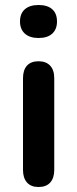

<svg xmlns="http://www.w3.org/2000/svg" viewBox="-20 -741 309 768"><path d="M134 7Q104 7 88 -11Q72 -29 72 -61V-428Q72 -461 88 -478.5Q104 -496 134 -496Q164 -496 180.5 -478.5Q197 -461 197 -428V-61Q197 -29 181 -11Q165 7 134 7ZM134 -589Q99 -589 79.5 -606.5Q60 -624 60 -655Q60 -687 79.5 -704Q99 -721 134 -721Q170 -721 189 -704Q208 -687 208 -655Q208 -624 189 -606.5Q170 -589 134 -589Z"/></svg>

Font: Nunito ExtraLight
Style: Regular
Weight: 200
Designer: Vernon Adams
Foundry: Vernon Adams
Version: Version 3.602